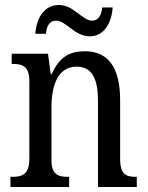

<svg xmlns="http://www.w3.org/2000/svg" viewBox="-20 -752 594 772"><path d="M341 -606C400 -606 429 -662 433 -722H391C388 -695 379 -669 349 -669C312 -669 276 -732 217 -732C155 -732 126 -675 122 -616H165C167 -643 176 -669 206 -669C245 -669 280 -606 341 -606ZM22 0H258V-41H253C215 -41 187 -49 187 -108V-321C187 -405 211 -484 288 -484C352 -484 374 -432 374 -346V0H530V-41H526C488 -41 463 -50 463 -113V-349C463 -486 411 -546 321 -546C261 -546 219 -524 188 -454H184L173 -536H27V-495H32C69 -495 98 -486 98 -427V-113C98 -50 68 -41 30 -41H22Z"/></svg>

Font: Noto Serif Devanagari Condensed
Style: Regular
Weight: 400
Width: 3
Designer: Universal Thirst, Indian Type Foundry and the Monotype Design Team
Foundry: Monotype Imaging Inc.
Version: Version 2.004